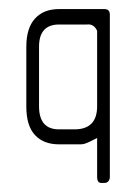

<svg xmlns="http://www.w3.org/2000/svg" viewBox="-20 -314 301 423"><path d="M210 89H203Q194 89 194 76V-10Q184 -5 178 -2Q172 1 167 2.5Q162 4 157 4Q152 4 144 4H110Q76 4 57 -16.5Q38 -37 38 -79V-211Q38 -252 57 -273Q76 -294 110 -294H210Q222 -294 222 -282V76Q222 81 219 85Q216 89 210 89ZM194 -246Q187 -262 171 -260H110Q66 -260 66 -211V-80Q66 -29 110 -29H144Q194 -29 194 -80Z"/></svg>

Font: Chathura
Style: Regular
Weight: 400
Designer: Appaji Ambarisha Darbha
Foundry: Aditya Fonts
Version: Version 1.001 2016